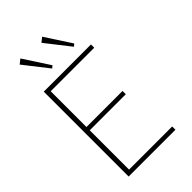

<svg xmlns="http://www.w3.org/2000/svg" viewBox="-249 -915 998 998"><g transform="rotate(-45 250.0 -416.0)"><path d="M74 0V-624H421V-600H101V-337H366V-313H101V-24H418V0ZM190 -678 85 -812 110 -832 203 -689ZM350 -678 245 -812 270 -832 363 -689Z"/></g></svg>

Font: Inconsolata ExtraLight
Style: Regular
Weight: 200
Monospace: yes
Designer: Raph Levien, Cyreal, Brenton Simpson
Foundry: Raph Levien, Cyreal, Google
Version: Version 3.001; ttfautohint (v1.8.2.53-6de2)